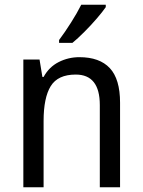

<svg xmlns="http://www.w3.org/2000/svg" viewBox="-20 -786 599 806"><path d="M313 -546Q398 -546 441 -500Q484 -454 484 -355V0H399V-345Q399 -473 298 -473Q223 -473 193 -424.5Q163 -376 163 -278V0H78V-536H146L158 -463H163Q186 -505 226.5 -525.5Q267 -546 313 -546ZM424 -756Q411 -737 386.5 -708.5Q362 -680 334 -652Q306 -624 284 -606H228V-618Q252 -650 278 -691Q304 -732 321 -766H424Z"/></svg>

Font: Noto Sans Telugu SemiCondensed
Style: Regular
Weight: 400
Width: 4
Designer: Jelle Bosma - Monotype Design Team
Foundry: Monotype Imaging Inc.
Version: Version 2.005; ttfautohint (v1.8.4.7-5d5b)